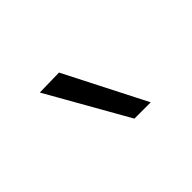

<svg xmlns="http://www.w3.org/2000/svg" viewBox="-46 -997 333 333"><g transform="rotate(-45 121.0 -830.5)"><path d="M140 -756 56 -904 104 -905 180 -756Z"/></g></svg>

Font: Matangi Light
Style: Regular
Weight: 300
Designer: Prashant Pant
Foundry: The Graphic Ant
Version: Version 3.002